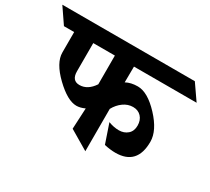

<svg xmlns="http://www.w3.org/2000/svg" viewBox="-222 -899 1230 1123"><g transform="rotate(30 392.5 -337.5)"><path d="M275 -204Q215 -204 132 -284Q49 -364 49 -433V-571H-20L-91 -675H804L876 -571H453L452 -464Q485 -482 531 -482Q598 -482 677 -397.5Q756 -313 756 -238Q756 -80 610 -80Q577 -80 535 -89L491 -218Q527 -204 562 -204Q597 -204 620.5 -224.5Q644 -245 644 -282Q644 -319 623 -341.5Q602 -364 567.5 -364Q533 -364 503 -342.5Q473 -321 454 -286V0L324 -77L331 -218Q301 -204 275 -204ZM230 -318Q285 -318 324 -377V-571H178V-381Q178 -318 230 -318Z"/></g></svg>

Font: Halant
Style: Bold
Weight: 700
Designer: Hitesh Malaviya (Devanagari), Satya Rajpurohit (Latin)
Foundry: Indian Type Foundry
Version: Version 1.101;PS 1.0;hotconv 1.0.78;makeotf.lib2.5.61930; tt